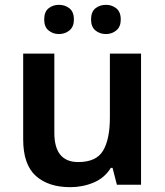

<svg xmlns="http://www.w3.org/2000/svg" viewBox="-20 -765 684 795"><path d="M564 -543V0H464L446 -70H439Q413 -28 367.5 -9Q322 10 271 10Q180 10 128 -37Q76 -84 76 -188V-543H205V-215Q205 -94 304 -94Q379 -94 407 -141.5Q435 -189 435 -278V-543ZM163 -684Q163 -716 181 -730.5Q199 -745 224 -745Q249 -745 267.5 -730.5Q286 -716 286 -684Q286 -654 267.5 -639Q249 -624 224 -624Q199 -624 181 -639Q163 -654 163 -684ZM357 -684Q357 -716 375 -730.5Q393 -745 419 -745Q443 -745 461.5 -730.5Q480 -716 480 -684Q480 -654 461.5 -639Q443 -624 419 -624Q393 -624 375 -639Q357 -654 357 -684Z"/></svg>

Font: Noto Sans Sora Sompeng Semi
Style: Bold
Weight: 700
Designer: Monotype Design Team. David Williams.
Foundry: Monotype Imaging Inc.
Version: Version 2.101; ttfautohint (v1.8.4.7-5d5b)